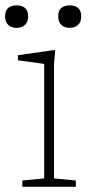

<svg xmlns="http://www.w3.org/2000/svg" viewBox="-32 -714 350 734"><path d="M179 -522 174.5 -469V-32L258 -24V0H53.5V-24L137 -32V-469.5Q131.5 -470.5 113.2 -473Q95 -475.5 73.5 -478.5Q52 -481.5 36.5 -483.5V-503L170.5 -522ZM31.5 -607.5Q11.5 -607.5 -0.5 -618.8Q-12.5 -630 -12.5 -651.5Q-12.5 -673.5 -0.5 -683.5Q11.5 -693.5 31.5 -693.5Q51.5 -693.5 63.5 -683.5Q75.5 -673.5 75.5 -651.5Q75.5 -630 63.5 -618.8Q51.5 -607.5 31.5 -607.5ZM234.5 -607.5Q214.5 -607.5 202.5 -618.8Q190.5 -630 190.5 -651.5Q190.5 -673.5 202.5 -683.5Q214.5 -693.5 234.5 -693.5Q254.5 -693.5 266.5 -683.5Q278.5 -673.5 278.5 -651.5Q278.5 -630 266.5 -618.8Q254.5 -607.5 234.5 -607.5Z"/></svg>

Font: Newsreader Caption ExtraLight
Style: Regular
Weight: 275
Designer: Hugues Gentile
Foundry: Production Type
Version: Version 1.001